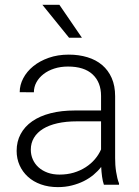

<svg xmlns="http://www.w3.org/2000/svg" viewBox="-20 -764 576 794"><path d="M409.7 0Q404.8 -13.7 402.1 -33.4Q399.4 -53.2 398.4 -73.7Q385.3 -56.6 367.2 -41.5Q349.1 -26.4 326.7 -15.1Q304.2 -3.9 277.3 2.9Q250.5 9.8 219.2 9.8Q180.7 9.8 149.2 -1.5Q117.7 -12.7 95.5 -33Q73.2 -53.2 61 -80.6Q48.8 -107.9 48.8 -140.1Q48.8 -178.7 65.4 -209.7Q82 -240.7 113.3 -262.5Q144.5 -284.2 189.2 -295.7Q233.9 -307.1 289.6 -307.1H397.9V-367.2Q397.9 -423.8 363 -456.3Q328.1 -488.8 261.2 -488.8Q230.5 -488.8 204.6 -480.5Q178.7 -472.2 159.9 -457.5Q141.1 -442.9 130.6 -423.6Q120.1 -404.3 120.1 -382.3L61.5 -382.8Q61.5 -412.6 76.2 -440.4Q90.8 -468.3 117.4 -490Q144 -511.7 181.4 -524.9Q218.8 -538.1 264.2 -538.1Q306.2 -538.1 341.6 -527.3Q377 -516.6 402.3 -495.1Q427.7 -473.6 441.9 -441.4Q456.1 -409.2 456.1 -366.2V-110.4Q456.1 -96.7 457 -82Q458 -67.4 460.2 -53.7Q462.4 -40 465.3 -27.6Q468.3 -15.1 472.2 -5.9V0ZM226.1 -42Q257.8 -42 284.9 -50Q312 -58.1 334 -72.3Q356 -86.4 372.1 -105.2Q388.2 -124 397.9 -146V-262.2H297.9Q252.9 -262.2 217.5 -254.2Q182.1 -246.1 157.7 -231Q133.3 -215.8 120.4 -194.1Q107.4 -172.4 107.4 -145Q107.4 -123.5 115.7 -104.7Q124 -85.9 139.4 -72Q154.8 -58.1 176.8 -50Q198.7 -42 226.1 -42ZM318.8 -607.9H265.6L155.3 -744.1H225.6Z"/></svg>

Font: Melbourne
Style: Light
Weight: 300
Designer: Google
Version: Version 2.000980; 2014